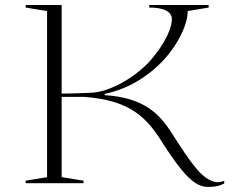

<svg xmlns="http://www.w3.org/2000/svg" viewBox="-20 -728 946 763"><path d="M807 15Q781 15 755.5 -1.5Q730 -18 699 -56.5Q668 -95 626 -160Q603 -198 577 -229Q551 -260 516 -284Q481 -308 432 -323Q383 -338 314 -343H225V-24L312 -10V0H82V-10L167 -24V-684L82 -698V-708H225V-356Q248 -356 276.5 -357Q305 -358 332 -359Q372 -359 415.5 -376Q459 -393 499 -420Q539 -447 570 -479Q597 -509 618.5 -541Q640 -573 651.5 -602.5Q663 -632 663 -652Q663 -674 640 -686Q617 -698 573 -698V-708H809V-698L726 -684Q726 -655 712 -618.5Q698 -582 673 -544Q648 -506 613 -472Q583 -443 547.5 -419Q512 -395 473.5 -379Q435 -363 396 -355V-350Q454 -346 496.5 -333Q539 -320 571 -298.5Q603 -277 627.5 -247.5Q652 -218 674 -181Q715 -117 744 -78.5Q773 -40 796.5 -23Q820 -6 842 -4Q856 -4 871 -9V1Q860 7 849 10Q838 13 827 14Q816 15 807 15Z"/></svg>

Font: Kalnia SemiExpanded ExtraLight
Style: Regular
Weight: 250
Width: 6
Designer: Frida Medrano
Foundry: Frida Medrano
Version: Version 1.105